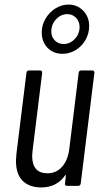

<svg xmlns="http://www.w3.org/2000/svg" viewBox="-20 -815 451 842"><path d="M336 -506H385Q394 -506 394 -496L334 -10Q332 0 323 0H274Q269 0 266.5 -3Q264 -6 265 -10L269 -44Q270 -47 268.5 -47Q267 -47 265 -45Q228 7 161 7Q109 7 79.5 -22Q50 -51 50 -110Q50 -118 52 -140L96 -496Q98 -506 107 -506H156Q165 -506 165 -496L123 -156Q121 -138 121 -132Q121 -55 188 -55Q227 -55 252.5 -84Q278 -113 284 -163L325 -496Q325 -500 328 -503Q331 -506 336 -506ZM163 -673Q163 -705 179.5 -733Q196 -761 223 -778Q250 -795 280 -795Q319 -795 345 -768Q371 -741 371 -701Q371 -668 355 -640Q339 -612 312 -595.5Q285 -579 254 -579Q214 -579 188.5 -605.5Q163 -632 163 -673ZM329 -697Q329 -721 313.5 -737Q298 -753 275 -753Q247 -753 226 -730.5Q205 -708 205 -677Q205 -653 220.5 -637.5Q236 -622 259 -622Q287 -622 308 -644Q329 -666 329 -697Z"/></svg>

Font: Barlow Condensed
Style: Italic
Weight: 400
Width: 3
Italic angle: -7°
Designer: Jeremy Tribby
Foundry: Tribby Type
Version: Version 1.408